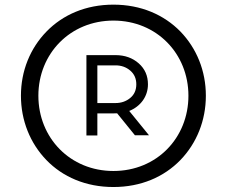

<svg xmlns="http://www.w3.org/2000/svg" viewBox="-20 -770 950 806"><path d="M67.9 -368.2C67.9 -264.2 106.4 -168.9 174.8 -98.1C243.2 -27.3 340.3 15.1 456.1 15.1C571.8 15.1 668.5 -27.3 737.3 -98.1C805.7 -168.9 844.2 -264.2 844.2 -368.2C844.2 -472.2 805.7 -566.9 737.3 -637.7C668.5 -708 571.8 -750.5 456.1 -750.5C340.3 -750.5 243.7 -708 175.3 -637.7C106.4 -566.9 67.9 -472.2 67.9 -368.2ZM141.1 -368.2C141.1 -544.9 274.9 -683.6 456.1 -683.6C637.7 -683.6 771 -544.9 771 -368.2C771 -190.9 637.7 -52.2 456.1 -52.2C274.9 -52.2 141.1 -190.9 141.1 -368.2ZM522.5 -304.2C569.8 -323.2 601.1 -364.7 601.1 -416C601.1 -451.7 588.4 -481 562.5 -503.9C536.6 -526.9 503.9 -538.6 464.8 -538.6H342.8V-201.2H388.7V-293.9H452.6C460 -293.9 465.3 -293.9 471.7 -294.4L546.4 -202.1H605.5ZM388.7 -495.6H464.8C489.3 -495.6 509.8 -488.3 526.9 -473.6C543.9 -459 552.2 -439.9 552.2 -416C552.2 -392.1 543.9 -373 526.9 -358.9C509.8 -344.7 489.3 -337.4 464.8 -337.4H388.7Z"/></svg>

Font: Estedad Medium
Style: Regular
Weight: 500
Designer: Amin Abedi
Version: Version 7.3